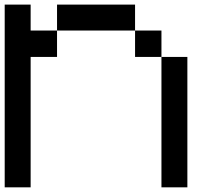

<svg xmlns="http://www.w3.org/2000/svg" viewBox="-20 -797 929 817"><path d="M667 0Q667 -138.7 667 -554.7Q694.3 -554.7 777.3 -554.7Q777.3 -416 777.3 0Q750 0 667 0ZM554.7 -554.7Q554.7 -583 554.7 -667Q583 -667 667 -667Q667 -638.7 667 -554.7Q638.7 -554.7 554.7 -554.7ZM0 0Q0 -194.3 0 -777.3Q27.3 -777.3 110.4 -777.3Q110.4 -750 110.4 -667Q138.7 -667 222.7 -667Q222.7 -638.7 222.7 -554.7Q194.3 -554.7 110.4 -554.7Q110.4 -416 110.4 0Q83 0 0 0ZM222.7 -667Q222.7 -694.3 222.7 -777.3Q305.7 -777.3 554.7 -777.3Q554.7 -750 554.7 -667Q471.7 -667 222.7 -667Z"/></svg>

Font: Ingsat TST_CRD
Style: Regular
Weight: 300
Designer: Tofik Waleny
Version: 1.0